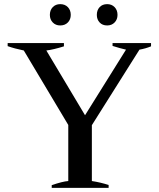

<svg xmlns="http://www.w3.org/2000/svg" viewBox="-20 -908 767 928"><path d="M221 -836Q221 -859 235 -873.5Q249 -888 271 -888Q294 -888 308 -873.5Q322 -859 322 -836Q322 -814 308 -799.5Q294 -785 271 -785Q249 -785 235 -799.5Q221 -814 221 -836ZM448 -836Q448 -859 461.5 -873.5Q475 -888 498 -888Q520 -888 534 -873.5Q548 -859 548 -836Q548 -814 534 -799.5Q520 -785 498 -785Q475 -785 461.5 -799.5Q448 -814 448 -836ZM230 -13Q282 -31 310 -33V-304L95 -664Q51 -673 17 -685V-700H289V-684Q238 -668 204 -664L391 -351L589 -668Q562 -674 524 -686V-700H710V-684Q683 -673 654 -668L424 -303V-33Q464 -27 505 -14V0H230Z"/></svg>

Font: Trirong Medium
Style: Regular
Weight: 500
Designer: Katatrad Team
Foundry: CadsonDemak
Version: Version 1.001